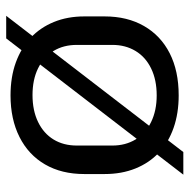

<svg xmlns="http://www.w3.org/2000/svg" viewBox="-16 -572 612 620"><g transform="rotate(-90 290.0 -262.0)"><path d="M292 9Q234 9 187 -7.5Q140 -24 107 -55Q74 -86 56 -130.5Q38 -175 38 -230V-296Q38 -369 69 -422.5Q100 -476 157.5 -505Q215 -534 292 -534Q351 -534 398 -517Q445 -500 478 -469Q511 -438 529 -394Q547 -350 547 -296V-230Q547 -157 516 -103Q485 -49 428 -20Q371 9 292 9ZM292 -62Q342 -62 379 -80Q416 -98 435.5 -130.5Q455 -163 455 -205V-320Q455 -363 435.5 -395Q416 -427 379.5 -445Q343 -463 293 -463Q243 -463 206 -445Q169 -427 149.5 -395Q130 -363 130 -320V-205Q130 -163 149.5 -130.5Q169 -98 206 -80Q243 -62 292 -62ZM36 24 476 -548H549L109 24Z"/></g></svg>

Font: Hubot Sans
Style: Regular
Weight: 400
Designer: Deni Anggara
Foundry: GitHub, Inc., Subsidiary of Microsoft Corporation
Version: Version 2.000